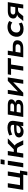

<svg xmlns="http://www.w3.org/2000/svg" viewBox="2602 -3366 895 6138"><g transform="rotate(-90 3049.0 -296.5)"><path d="M513 131 535 0H48L126 -494H262L200 -105H440L502 -494H638L576 -105H666L629 131Z M856 -597 877 -724H1026L1005 -597ZM768 0 846 -494H982L904 0Z M1078 0 1156 -494H1292L1261 -303H1343L1537 -494H1695L1439 -245L1419 -283Q1449 -280 1470 -270Q1491 -260 1508 -241.5Q1525 -223 1541 -191L1634 0H1491L1418 -148Q1408 -170 1396 -181Q1384 -192 1366.5 -196.5Q1349 -201 1323 -201H1246L1214 0Z M1909 10Q1849 10 1806 -12Q1763 -34 1741.5 -71Q1720 -108 1726 -154Q1732 -201 1766 -231.5Q1800 -262 1869 -278Q1938 -294 2050 -294H2140L2129 -217H2046Q1978 -217 1938 -211.5Q1898 -206 1879.5 -192Q1861 -178 1858 -153Q1854 -121 1878 -102Q1902 -83 1947 -83Q1987 -83 2021.5 -98Q2056 -113 2080 -140.5Q2104 -168 2109 -203L2126 -311Q2134 -360 2107 -382.5Q2080 -405 2017 -405Q1967 -405 1916.5 -392.5Q1866 -380 1816 -353L1787 -444Q1822 -463 1863 -476.5Q1904 -490 1949 -497Q1994 -504 2036 -504Q2119 -504 2170.5 -479.5Q2222 -455 2243 -407.5Q2264 -360 2253 -288L2207 0H2085L2101 -105L2108 -106Q2091 -70 2061 -43.5Q2031 -17 1993 -3.5Q1955 10 1909 10Z M2379 0 2457 -494H2765Q2830 -494 2870.5 -478.5Q2911 -463 2928.5 -434.5Q2946 -406 2941 -365Q2937 -337 2920.5 -313.5Q2904 -290 2876.5 -274.5Q2849 -259 2812 -252L2815 -259Q2875 -250 2903 -219Q2931 -188 2924 -135Q2916 -71 2858 -35.5Q2800 0 2701 0ZM2517 -82H2688Q2740 -82 2767.5 -98.5Q2795 -115 2798 -147Q2803 -180 2780 -195.5Q2757 -211 2709 -211H2538ZM2550 -293H2709Q2756 -293 2781.5 -309Q2807 -325 2811 -356Q2815 -384 2794 -398Q2773 -412 2728 -412H2569Z M3041 0 3119 -494H3245L3189 -140H3160L3533 -494H3644L3565 0H3440L3496 -355H3525L3152 0Z M3859 0 3920 -390H3725L3742 -494H4267L4250 -390H4056L3995 0Z M4286 0 4364 -494H4500L4474 -335H4635Q4742 -335 4791 -291.5Q4840 -248 4829 -163Q4822 -108 4791 -72Q4760 -36 4707.5 -18Q4655 0 4585 0ZM4434 -88H4580Q4637 -88 4667.5 -108.5Q4698 -129 4704 -170Q4709 -211 4684 -229Q4659 -247 4604 -247H4460Z M5194 10Q5106 10 5047 -23Q4988 -56 4961.5 -115Q4935 -174 4945 -250Q4953 -308 4978 -355Q5003 -402 5044 -435Q5085 -468 5139.5 -486Q5194 -504 5260 -504Q5318 -504 5368 -488Q5418 -472 5447 -445L5399 -350Q5372 -373 5336 -385.5Q5300 -398 5261 -398Q5222 -398 5190.5 -386.5Q5159 -375 5136 -354Q5113 -333 5099 -304.5Q5085 -276 5081 -241Q5072 -174 5106.5 -135Q5141 -96 5216 -96Q5254 -96 5293 -108Q5332 -120 5365 -144L5398 -49Q5373 -31 5340.5 -17.5Q5308 -4 5270.5 3Q5233 10 5194 10Z M5446 0 5553 -130Q5579 -163 5612.5 -181Q5646 -199 5681 -199H5698L5692 -193Q5637 -194 5598 -210.5Q5559 -227 5540.5 -260Q5522 -293 5529 -344Q5535 -394 5565 -427Q5595 -460 5645.5 -477Q5696 -494 5766 -494H6051L5973 0H5847L5874 -168H5807Q5773 -168 5745 -154Q5717 -140 5696 -114L5604 0ZM5756 -255H5888L5912 -406H5778Q5722 -406 5690.5 -387.5Q5659 -369 5655 -330Q5650 -293 5676 -274Q5702 -255 5756 -255Z"/></g></svg>

Font: Nunito Sans 10pt SemiExpanded
Style: Bold Italic
Weight: 700
Width: 6
Italic angle: -9°
Designer: Vernon Adams
Foundry: Vernon Adams
Version: Version 3.101;gftools[0.9.27]